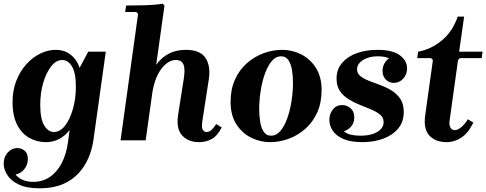

<svg xmlns="http://www.w3.org/2000/svg" viewBox="-39 -760 2634 1040"><path d="M-19 127Q-19 90 3 66Q25 42 55 42Q78 42 95 57Q112 72 112 101Q112 132 92.5 156.5Q73 181 45 185Q59 203 83 214Q107 225 141 225Q192 225 231 198.5Q270 172 295.5 123Q321 74 330 5L338 -56Q315 -25 282 -7.5Q249 10 209 10Q161 10 120 -13Q79 -36 54 -84Q29 -132 29 -207Q29 -271 49.5 -323Q70 -375 104 -412.5Q138 -450 179.5 -470Q221 -490 262 -490Q301 -490 327.5 -474.5Q354 -459 370 -436.5Q386 -414 392 -392L439 -480H534L467 -1Q460 48 440.5 94.5Q421 141 386.5 178.5Q352 216 300 238Q248 260 176 260Q104 260 61.5 239Q19 218 0 187Q-19 156 -19 127ZM179 -192Q179 -116 200.5 -80.5Q222 -45 253 -45Q287 -45 313.5 -79.5Q340 -114 356 -170Q372 -226 372 -289Q372 -365 351 -400Q330 -435 298 -435Q265 -435 238 -400.5Q211 -366 195 -311Q179 -256 179 -192Z M1132 -88 1162 -70Q1139 -24 1108 -7Q1077 10 1039 10Q981 10 947.5 -26.5Q914 -63 926 -140L956 -330Q962 -368 959.5 -391Q957 -414 945.5 -424.5Q934 -435 912 -435Q894 -435 875.5 -424.5Q857 -414 839.5 -393Q822 -372 808.5 -340Q795 -308 787 -264L750 0H614L709 -685L699 -695H639L644 -730Q691 -730 746.5 -731.5Q802 -733 842 -740L852 -730L807 -409Q835 -448 875 -469Q915 -490 967 -490Q1045 -490 1074 -446.5Q1103 -403 1092 -330L1057 -104Q1052 -69 1059.5 -57Q1067 -45 1080 -45Q1095 -45 1107.5 -57Q1120 -69 1132 -88Z M1490 -490Q1543 -490 1591.5 -466Q1640 -442 1671.5 -393.5Q1703 -345 1703 -272Q1703 -204 1679.5 -151.5Q1656 -99 1615.5 -63Q1575 -27 1525.5 -8.5Q1476 10 1423 10Q1371 10 1322 -14Q1273 -38 1241.5 -86.5Q1210 -135 1210 -208Q1210 -276 1233.5 -328.5Q1257 -381 1297.5 -417Q1338 -453 1388 -471.5Q1438 -490 1490 -490ZM1429 -25Q1459 -25 1481 -52Q1503 -79 1518 -122Q1533 -165 1540.5 -215.5Q1548 -266 1548 -312Q1548 -349 1542.5 -381.5Q1537 -414 1523 -434.5Q1509 -455 1484 -455Q1454 -455 1432 -428Q1410 -401 1395 -358Q1380 -315 1372.5 -265Q1365 -215 1365 -168Q1365 -132 1370.5 -99Q1376 -66 1390 -45.5Q1404 -25 1429 -25Z M1924 10Q1860 10 1820.5 -7.5Q1781 -25 1763 -52.5Q1745 -80 1745 -110Q1745 -143 1764 -167Q1783 -191 1814 -191Q1839 -191 1859.5 -174Q1880 -157 1880 -124Q1880 -90 1857.5 -69Q1835 -48 1812 -48Q1797 -48 1784 -57Q1771 -66 1771 -81H1804Q1804 -62 1830.5 -43.5Q1857 -25 1914 -25Q1951 -25 1979 -34Q2007 -43 2023 -59.5Q2039 -76 2039 -98Q2039 -123 2020.5 -138.5Q2002 -154 1973 -166.5Q1944 -179 1911.5 -191.5Q1879 -204 1850 -222Q1821 -240 1802.5 -266.5Q1784 -293 1784 -334Q1784 -385 1814.5 -420Q1845 -455 1895 -472.5Q1945 -490 2005 -490Q2088 -490 2127 -460.5Q2166 -431 2166 -390Q2166 -357 2145 -334Q2124 -311 2094 -311Q2069 -311 2051 -329Q2033 -347 2033 -376Q2033 -405 2050.5 -427.5Q2068 -450 2092 -450Q2107 -450 2117.5 -439Q2128 -428 2128 -407H2098Q2098 -425 2075 -440Q2052 -455 2008 -455Q1975 -455 1949.5 -445.5Q1924 -436 1909.5 -420.5Q1895 -405 1895 -385Q1895 -362 1913.5 -347.5Q1932 -333 1960.5 -322Q1989 -311 2021.5 -299Q2054 -287 2082.5 -269.5Q2111 -252 2129.5 -224.5Q2148 -197 2148 -154Q2148 -100 2117.5 -63.5Q2087 -27 2036 -8.5Q1985 10 1924 10Z M2381 10Q2320 10 2287 -25.5Q2254 -61 2264 -134L2306 -435L2296 -445H2221L2226 -480Q2297 -493 2355.5 -542Q2414 -591 2440 -670H2475L2448 -480H2575L2570 -445H2452L2442 -435L2396 -104Q2393 -84 2400.5 -69.5Q2408 -55 2424 -55Q2440 -55 2460 -71.5Q2480 -88 2495 -114L2525 -96Q2498 -40 2460.5 -15Q2423 10 2381 10Z"/></svg>

Font: Brygada 1918
Style: Bold Italic
Weight: 700
Italic angle: -8°
Designer: Mateusz Machalski | Borys Kosmynka | Przemek Hoffer
Foundry: NIEPODLEGLA 2018
Version: Version 3.006